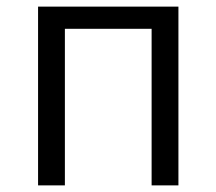

<svg xmlns="http://www.w3.org/2000/svg" viewBox="-20 -560 653 580"><path d="M95 0H176V-473H438V0H519V-540H95Z"/></svg>

Font: Source Han Sans JP Normal
Style: Regular
Weight: 350
Designer: Ryoko NISHIZUKA 西塚涼子 (kana, bopomofo & ideographs); Paul D. Hunt (Latin, Greek & Cyrillic); Sandoll Communications 산돌커뮤니
Foundry: Adobe
Version: Version 2.002;hotconv 1.0.116;makeotfexe 2.5.65601